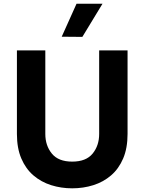

<svg xmlns="http://www.w3.org/2000/svg" viewBox="-20 -1014 786 1044"><path d="M372.6 10Q312.4 10 258 -7.2Q203.6 -24.4 161.8 -60.2Q120 -96 96 -152.1Q72 -208.2 72 -285.6V-740H226.4V-285.6Q226.4 -222.4 262 -178.8Q297.6 -135.2 372.6 -135.2Q448 -135.2 483.6 -178.8Q519.2 -222.4 519.2 -285.6V-740H673.6V-285.6Q673.6 -208.2 649.6 -152.1Q625.6 -96 583.8 -60.2Q542 -24.4 487.6 -7.2Q433.2 10 372.6 10ZM537.4 -993.8 427.8 -813.4 315.6 -814.4 396.2 -993.8Z"/></svg>

Font: Be Vietnam Pro Variable Thin
Style: Regular
Weight: 100
Designer: Lam Bao, Tony Le, Vietanh Nguyen
Foundry: Yellow Type Foundry
Version: Version 1.002